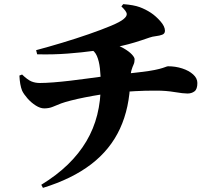

<svg xmlns="http://www.w3.org/2000/svg" viewBox="-20 -837 1040 930"><path d="M180 58Q255 12 309 -40.5Q363 -93 398.5 -153Q434 -213 451 -281Q468 -349 468 -426Q468 -471 464 -506Q460 -541 449.5 -565.5Q439 -590 417 -601L517 -627Q553 -618 579 -603Q605 -588 618.5 -573.5Q632 -559 632 -550Q632 -535 627 -524.5Q622 -514 617 -497.5Q612 -481 611 -447Q608 -315 561 -213.5Q514 -112 421 -41Q328 30 188 73ZM194 -312Q175 -312 153 -326Q131 -340 113 -360.5Q95 -381 87 -398Q76 -426 74 -471L87 -476Q114 -450 132.5 -442.5Q151 -435 173 -435Q200 -435 238.5 -438Q277 -441 319.5 -446Q362 -451 402 -456.5Q442 -462 473 -466Q504 -470 520 -472Q565 -477 597 -480.5Q629 -484 654 -487Q679 -490 700 -493Q732 -498 751 -503Q770 -508 780 -512Q790 -516 794 -516Q830 -516 862.5 -505.5Q895 -495 915.5 -476.5Q936 -458 936 -435Q936 -405 922 -394.5Q908 -384 888 -384Q868 -384 826 -391Q784 -398 739 -398Q709 -398 684 -397.5Q659 -397 635 -395.5Q611 -394 587 -392.5Q563 -391 536 -388Q506 -385 468 -379Q430 -373 392 -365.5Q354 -358 323 -350Q292 -342 276 -336Q255 -328 236.5 -320Q218 -312 194 -312ZM155 -594Q215 -610 281.5 -630Q348 -650 410 -671.5Q472 -693 517.5 -712Q563 -731 579 -745Q595 -758 594 -770Q593 -782 568 -806L577 -817Q628 -813 656.5 -802.5Q685 -792 711 -775Q735 -759 757 -734Q779 -709 779 -688Q779 -674 766 -669Q753 -664 735.5 -662Q718 -660 704 -655Q664 -641 632.5 -631.5Q601 -622 572 -615.5Q543 -609 508 -602Q486 -598 432.5 -590.5Q379 -583 308 -577.5Q237 -572 160 -574Z"/></svg>

Font: Noto Serif JP ExtraLight Black
Style: Regular
Weight: 900
Version: Version 2.003-H1;hotconv 1.1.1;makeotfexe 2.6.0